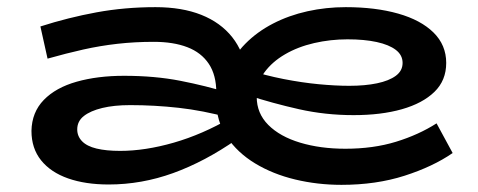

<svg xmlns="http://www.w3.org/2000/svg" viewBox="-20 -503 1336 537"><path d="M935 14Q868 14 805.5 -1Q743 -16 693.5 -46Q644 -76 614.5 -120Q585 -164 585 -221V-244Q585 -293 564 -324.5Q543 -356 504 -371Q465 -386 410 -386Q357 -386 308.5 -380.5Q260 -375 213 -364.5Q166 -354 113 -339L93 -429Q171 -454 250 -468.5Q329 -483 415 -483Q489 -483 543 -461.5Q597 -440 629.5 -399Q662 -358 670 -299L616 -304Q633 -347 666 -380.5Q699 -414 743.5 -437Q788 -460 840 -471.5Q892 -483 947 -483Q1030 -483 1093.5 -465Q1157 -447 1192.5 -412Q1228 -377 1228 -327Q1228 -278 1195 -246Q1162 -214 1104 -197.5Q1046 -181 969 -181Q890 -181 816.5 -197.5Q743 -214 672 -237V-308Q722 -292 773 -282Q824 -272 871 -267.5Q918 -263 957 -263Q1001 -263 1034.5 -270Q1068 -277 1087 -291Q1106 -305 1106 -327Q1106 -349 1087 -363.5Q1068 -378 1033.5 -385.5Q999 -393 952 -393Q904 -393 858.5 -382.5Q813 -372 777 -351Q741 -330 719.5 -300.5Q698 -271 698 -232Q698 -186 730.5 -153.5Q763 -121 819.5 -104Q876 -87 946 -87Q1024 -87 1087.5 -106.5Q1151 -126 1201 -158L1246 -75Q1191 -37 1111.5 -11.5Q1032 14 935 14ZM284 13Q219 13 170.5 -4Q122 -21 95 -54.5Q68 -88 68 -137Q69 -189 102.5 -223.5Q136 -258 194.5 -274.5Q253 -291 327 -291Q413 -291 484.5 -277Q556 -263 621 -243V-174Q547 -194 479.5 -201.5Q412 -209 344 -209Q299 -209 266 -201Q233 -193 214.5 -178.5Q196 -164 196 -141Q196 -122 209.5 -108Q223 -94 250 -87.5Q277 -81 316 -81Q386 -81 466 -104Q546 -127 625 -173L642 -113Q553 -51 464.5 -19Q376 13 284 13Z"/></svg>

Font: BioRhyme SemiExpanded SemiBold
Style: Regular
Weight: 600
Width: 6
Designer: Aoife Mooney
Foundry: Aoife Mooney Type
Version: Version 1.600;gftools[0.9.33]